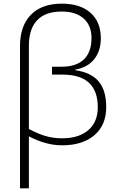

<svg xmlns="http://www.w3.org/2000/svg" viewBox="-20 -785 648 1045"><path d="M316.9 -765.1Q416.5 -765.1 472.7 -715.3Q528.8 -665.5 528.8 -577.1Q528.8 -508.8 493.4 -463.6Q458 -418.5 389.2 -405.8V-402.8Q475.1 -391.1 516.6 -342.3Q558.1 -293.5 558.1 -202.1Q558.1 -104 493.7 -49.1Q429.2 5.9 318.8 5.9Q229.5 5.9 137.2 -43V240.2H88.9V-534.2Q88.9 -643.6 147.9 -704.3Q207 -765.1 316.9 -765.1ZM315.9 -722.2Q227.1 -722.2 182.1 -674.8Q137.2 -627.4 137.2 -536.1V-83Q190.4 -54.7 231.9 -43.5Q273.4 -32.2 317.9 -32.2Q409.2 -32.2 460.7 -76.7Q512.2 -121.1 512.2 -201.2Q512.2 -378.9 320.8 -378.9H263.2V-421.9H314.9Q395 -421.9 436.5 -461.7Q478 -501.5 478 -578.1Q478 -646 435.5 -684.1Q393.1 -722.2 315.9 -722.2Z"/></svg>

Font: Zoram GWebM Light
Style: Regular
Weight: 300
Foundry: Ascender Corporation
Version: Version 1.000